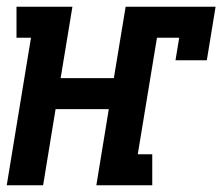

<svg xmlns="http://www.w3.org/2000/svg" viewBox="-22 -550 660 570"><path d="M-2 0 70 -438H27V-530H193L158 -318H316L351 -530H618L592 -371H499L510 -438H444L387 -92H430V0H264L301 -226H143L106 0Z"/></svg>

Font: Iosevka Slab Semibold Extended
Style: Italic
Weight: 600
Width: 7
Italic angle: -9°
Monospace: yes
Designer: Belleve Invis
Foundry: Belleve Invis
Version: Version 11.1.0; ttfautohint (v1.8.3)